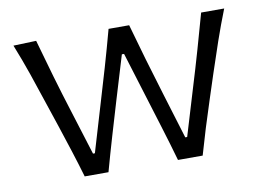

<svg xmlns="http://www.w3.org/2000/svg" viewBox="-62 -612 959 703"><g transform="rotate(-10 417.5 -260.0)"><path d="M199.7 0H288.1Q305.4 -62.8 325.1 -129.5Q344.9 -196.3 363.1 -257.2L411.3 -416.6H419.5L468.3 -258.4Q487.1 -197.4 507.9 -130.1Q528.7 -62.8 546.5 0H638.3Q665.4 -95.2 699.3 -198.1L728.9 -288.9Q747.6 -345.9 767.2 -402.8Q786.8 -459.6 809.4 -516.8H723.7Q707.4 -457.7 687 -386.7Q666.6 -315.6 646.6 -250.6L594.2 -76.9H587.1L534.7 -248.4Q514.3 -315 494.1 -383.6Q474 -452.1 456.1 -516.8H379.5Q361.1 -448.4 341.5 -380.9Q321.8 -313.4 301.7 -246.7L251.1 -76.9H244.1L192.5 -242.2Q171.4 -308.8 150.2 -381.4Q129 -453.9 110.8 -519.7L25.9 -516.8Q49.1 -458.7 68.5 -402.4Q87.9 -346 106.6 -288.9L137.3 -197.1Q154 -147 169.7 -97.8Q185.5 -48.6 199.7 0Z"/></g></svg>

Font: Pinar-VF-FD
Style: Regular
Weight: 300
Designer: Amin Abedi
Version: Version 3.0